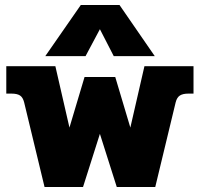

<svg xmlns="http://www.w3.org/2000/svg" viewBox="-20 -743 794 763"><path d="M301 -723H455L595 -520H432L377 -627L320 -520H160ZM76 -336Q71 -356 59.5 -363.5Q48 -371 26 -371H5V-480H200L256 -236L316 -437H438L498 -236L554 -480H749V-371H728Q707 -371 695 -363.5Q683 -356 678 -336L597 0H444L377 -211L310 0H157Z"/></svg>

Font: Pridi
Style: Bold
Weight: 700
Designer: Katatrad Team
Foundry: CadsonDemak
Version: Version 1.001